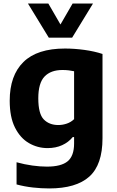

<svg xmlns="http://www.w3.org/2000/svg" viewBox="-20 -828 655 1078"><path d="M256 230Q212.5 230 165 224.8Q117.5 219.5 73 207.5V83Q118.5 95.5 162 101.5Q205.5 107.5 243.5 107.5Q323.5 107.5 359.8 77.5Q396 47.5 396 -22.5V-58.5H388.5Q365 -29.5 329 -13Q293 3.5 247 3.5Q191 3.5 142.5 -24.5Q94 -52.5 64.2 -111.5Q34.5 -170.5 34.5 -262.5Q34.5 -404 111.5 -479.8Q188.5 -555.5 345 -555.5Q397.5 -555.5 454 -547.8Q510.5 -540 555.5 -525V-51.5Q555.5 97 481.5 163.5Q407.5 230 256 230ZM307.5 -126Q331.5 -126 355 -134Q378.5 -142 396 -159V-428Q383 -431 366.2 -433Q349.5 -435 331 -435Q265 -435 230 -398.2Q195 -361.5 195 -276Q195 -189 225.8 -157.5Q256.5 -126 307.5 -126ZM254 -616.5 137 -808H251.5L319.5 -690.5L387.5 -808H502L385 -616.5Z"/></svg>

Font: Encode Sans
Style: Bold
Weight: 700
Designer: Multiple Designers
Foundry: Impallari Type
Version: Version 3.002; ttfautohint (v1.8.3) -l 8 -r 50 -G 200 -x 14 